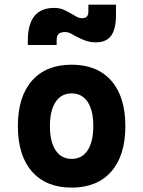

<svg xmlns="http://www.w3.org/2000/svg" viewBox="-20 -810 626 839"><path d="M293 9.8Q181.2 9.8 119.6 -60.5Q58.1 -130.9 58.1 -258.8Q58.1 -387.2 119.6 -457.3Q181.2 -527.3 293 -527.3Q404.8 -527.3 466.3 -457.3Q527.8 -387.2 527.8 -258.8Q527.8 -130.9 466.3 -60.5Q404.8 9.8 293 9.8ZM293.2 -115.7Q338.4 -115.7 363 -153.1Q387.7 -190.5 387.7 -258.9Q387.7 -327.6 363 -364.7Q338.4 -401.9 293 -401.9Q248 -401.9 223.1 -364.7Q198.2 -327.5 198.2 -258.8Q198.2 -190.4 223.1 -153.1Q248 -115.7 293.2 -115.7ZM101.6 -613.3V-632.8Q101.6 -775.4 216.3 -775.4Q238.8 -775.4 255.1 -768.8Q271.5 -762.2 293 -749.5Q307.6 -741.2 316.9 -735.8Q326.2 -730.5 339.8 -730.5Q366.2 -730.5 366.2 -759.8V-789.6H486.8V-742.2Q486.8 -683.6 465.8 -654.3Q444.8 -625 398.9 -625Q374 -625 354 -632.3Q334 -639.6 315.4 -649.4Q299.8 -658.2 288.6 -664.1Q277.3 -669.9 263.7 -669.9Q245.6 -669.9 236.6 -662.1Q227.5 -654.3 227.5 -633.8V-613.3Z"/></svg>

Font: Cascadia Mono
Style: Regular
Weight: 400
Monospace: yes
Designer: Aaron Bell
Foundry: Saja Typeworks
Version: Version 2102.003